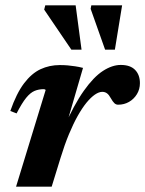

<svg xmlns="http://www.w3.org/2000/svg" viewBox="-20 -697 542 717"><path d="M150.5 -361Q149.5 -362.5 147.8 -363.2Q146 -364 143 -364Q124.5 -364 109 -357.5Q93.5 -351 77.8 -331.8Q62 -312.5 42 -273.5L18.5 -282.5Q41.5 -348.5 69.8 -385.8Q98 -423 131.2 -438.5Q164.5 -454 203 -454Q219.5 -454 233 -452.8Q246.5 -451.5 260.2 -449.5Q274 -447.5 290 -443.5L221.5 -208.5L217.5 -218.5Q256.5 -306.5 293.2 -358.2Q330 -410 364.5 -432.2Q399 -454.5 431 -454.5Q466.5 -454.5 484.5 -436Q502.5 -417.5 502.5 -386.5Q502.5 -363.5 491.2 -345.2Q480 -327 461.8 -316.5Q443.5 -306 421 -306Q413 -306 407 -311.8Q401 -317.5 394 -330Q387 -343 379.5 -348.5Q372 -354 362 -354Q349.5 -354 334.5 -343.8Q319.5 -333.5 303.2 -313.8Q287 -294 270.2 -264.2Q253.5 -234.5 237.2 -195.2Q221 -156 206 -107L173 0H40ZM284.5 -511.5H246.5L145 -661L149 -677H262.5ZM409 -511.5H372.5L318.5 -664L321 -677H436Z"/></svg>

Font: Newsreader 24pt
Style: Bold Italic
Weight: 700
Italic angle: -17°
Designer: Hugues Gentile
Foundry: Production Type
Version: Version 1.003